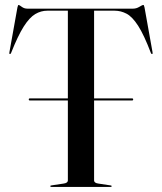

<svg xmlns="http://www.w3.org/2000/svg" viewBox="-20 -734 636 754"><path d="M93 -343.5Q93 -347.5 97 -347.5H246.5V-692H165.5Q141 -692 118.5 -678.8Q96 -665.5 73.2 -629.8Q50.5 -594 23.5 -526Q21.5 -521 18.5 -522Q15.5 -522.5 17 -529L48.5 -705Q50 -711.5 51 -713Q52 -714.5 53 -714.5Q56 -714.5 65.5 -707.2Q75 -700 88 -700H502Q515.5 -700 527.2 -707.2Q539 -714.5 543 -714.5Q544 -714.5 545 -713Q546 -711.5 547.5 -705L579 -529Q580.5 -522.5 577.5 -522Q574.5 -521 572.5 -526Q545.5 -597 522.5 -632.8Q499.5 -668.5 477 -680.2Q454.5 -692 430.5 -692H349.5V-347.5H499Q503 -347.5 503 -343.5Q503 -339.5 499 -339.5H349.5V-26Q349.5 -15 367 -13L413.5 -6Q418.5 -5.5 418.5 -3Q418.5 0 414.5 0H181.5Q177.5 0 177.5 -3Q177.5 -5.5 182.5 -6L229 -13Q246.5 -15 246.5 -26V-339.5H97Q93 -339.5 93 -343.5Z"/></svg>

Font: Fraunces 144pt S000
Style: Regular
Weight: 400
Version: Version 1.000; ttfautohint (v1.8.3)